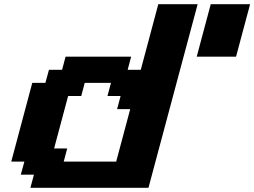

<svg xmlns="http://www.w3.org/2000/svg" viewBox="-20 -895 1212 915"><path d="M125 0H687.5Q726.6 -146 804.7 -437.5Q882.8 -729 921.9 -875H734.4L650.9 -562.5H588.4L605 -625H292.5L275.9 -562.5H213.4L196.3 -500H133.8Q117.2 -437.5 83.7 -312.5Q50.3 -187.5 33.7 -125H96.2L79.1 -62.5H141.6ZM533.7 -125H283.7L300.3 -187.5H237.8Q249 -229 271.2 -312.3Q293.5 -395.5 304.7 -437.5H367.2L383.8 -500H508.8L492.2 -437.5H554.7L538.1 -375H600.6Q589.4 -333 567.1 -249.8Q544.9 -166.5 533.7 -125ZM917.5 -625H1105Q1116.2 -667 1138.4 -750.2Q1160.6 -833.5 1171.9 -875H984.4Q973.1 -833.5 950.9 -750.2Q928.7 -667 917.5 -625Z"/></svg>

Font: Faithful 32x
Style: SemiboldOblique
Weight: 400
Foundry: Faithful Resource Pack
Version: Version 1.0; January 27, 2023